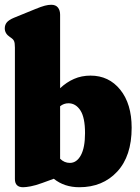

<svg xmlns="http://www.w3.org/2000/svg" viewBox="-22 -775 588 805"><path d="M230 -713.5V-405Q257 -430.5 288.5 -444.2Q320 -458 357.5 -458Q434.5 -458 482.2 -398.8Q530 -339.5 530 -239.5Q530 -120.5 469.2 -55.2Q408.5 10 310.5 10Q247.5 10 203.5 -25.5L155.5 -8Q127 2.5 106.8 6.2Q86.5 10 75 10Q40.5 10 40.5 -24.5V-575.5Q40.5 -595 36.8 -603Q33 -611 24.5 -616.5L20 -619.5Q-2 -634 -2 -656Q-2 -670.5 6.5 -681Q15 -691.5 36.5 -700.5L126 -737Q151.5 -747.5 166 -751.2Q180.5 -755 193 -755Q211.5 -755 220.8 -743.5Q230 -732 230 -713.5ZM265 -342Q245.5 -342 230 -329.5V-109.5Q247.5 -92 271 -92Q299.5 -92 317 -124Q334.5 -156 334.5 -217Q334.5 -282.5 315 -312.2Q295.5 -342 265 -342Z"/></svg>

Font: Fraunces 144pt SuperSoft Black
Style: Regular
Weight: 900
Version: Version 1.000;[b76b70a41]